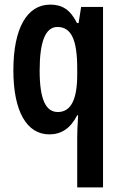

<svg xmlns="http://www.w3.org/2000/svg" viewBox="-20 -573 526 833"><path d="M315 24V240H427V-543H332L321 -473H314C285 -531 250 -553 198 -553C98 -553 38 -452 38 -268C38 -90 96 10 194 10C246 10 286 -16 315 -73H319C316 -30 315 3 315 24ZM231 -87C178 -87 152 -143 152 -267C152 -392 177 -456 229 -456C289 -456 315 -401 315 -276V-249C315 -140 287 -87 231 -87Z"/></svg>

Font: Noto Sans Devanagari ExtraCondensed SemiBold
Style: Regular
Weight: 600
Width: 2
Designer: Jelle Bosma - Monotype Design Team
Foundry: Monotype Imaging Inc.
Version: Version 2.004